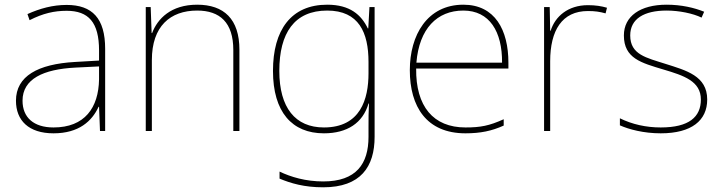

<svg xmlns="http://www.w3.org/2000/svg" viewBox="-20 -558 3080 818"><path d="M264 -537C205 -537 150 -522 97 -498L106 -472C163 -501 211 -512 264 -512C357 -512 402 -463 402 -343V-300L299 -294C142 -285 48 -234 48 -129C48 -45 102 10 208 10C316 10 372 -42 400 -103H402L406 0H428V-350C428 -480 373 -537 264 -537ZM301 -270 402 -275V-220C400 -99 341 -15 208 -15C123 -15 76 -58 76 -129C76 -222 165 -263 301 -270Z M820 -538C708 -538 651 -478 628 -417H626L622 -528H601V0H627V-302C627 -446 705 -513 820 -513C917 -513 974 -462 974 -345V0H1000V-346C1000 -477 934 -538 820 -538Z M1374 -538C1220 -538 1143 -430 1143 -256C1143 -81 1224 10 1360 10C1459 10 1526 -34 1550 -117H1552C1550 -78 1550 -56 1550 -17V25C1550 140 1498 215 1357 215C1282 215 1219 196 1171 173V203C1219 223 1276 240 1357 240C1517 240 1576 152 1576 25V-528H1554L1549 -437H1547C1519 -495 1471 -538 1374 -538ZM1374 -513C1509 -513 1550 -419 1550 -294V-246C1550 -136 1516 -15 1360 -15C1238 -15 1170 -99 1170 -256C1170 -417 1234 -513 1374 -513Z M1954 -538C1800 -538 1726 -408 1726 -259C1726 -104 1797 10 1963 10C2027 10 2075 0 2126 -23V-50C2064 -22 2027 -15 1963 -15C1826 -15 1751 -105 1753 -266H2146V-291C2146 -430 2089 -538 1954 -538ZM1954 -513C2066 -513 2120 -423 2119 -291H1754C1766 -436 1842 -513 1954 -513Z M2485 -536C2400 -536 2345 -488 2326 -427H2324L2322 -528H2298V0H2324V-297C2324 -428 2374 -511 2485 -511C2515 -511 2535 -508 2560 -501L2566 -525C2542 -532 2517 -536 2485 -536Z M2993 -134C2993 -235 2903 -258 2815 -286C2734 -312 2665 -325 2665 -407C2665 -478 2724 -513 2820 -513C2873 -513 2932 -501 2969 -483L2980 -508C2938 -525 2883 -538 2820 -538C2708 -538 2638 -489 2638 -407C2638 -309 2713 -290 2806 -262C2894 -236 2966 -212 2966 -134C2966 -60 2916 -15 2795 -15C2733 -15 2674 -28 2621 -54V-24C2659 -7 2722 10 2795 10C2927 10 2993 -45 2993 -134Z"/></svg>

Font: Noto Sans Devanagari UI Thin
Style: Regular
Weight: 100
Designer: Jelle Bosma - Monotype Design Team
Foundry: Monotype Imaging Inc.
Version: Version 2.004